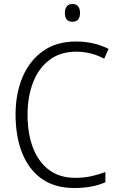

<svg xmlns="http://www.w3.org/2000/svg" viewBox="-20 -998 592 962"><path d="M362 -739Q282 -739 227.5 -697.5Q173 -656 145.5 -584.5Q118 -513 118 -424Q118 -328 145.5 -257Q173 -186 226 -146.5Q279 -107 357 -107Q402 -107 439 -115.5Q476 -124 508 -136V-85Q477 -71 438.5 -63.5Q400 -56 351 -56Q256 -56 191 -101Q126 -146 92 -229Q58 -312 58 -425Q58 -528 92.5 -610.5Q127 -693 194.5 -741.5Q262 -790 361 -790Q451 -790 524 -753L502 -704Q436 -739 362 -739ZM343 -978Q362 -978 371.5 -966Q381 -954 381 -934Q381 -889 343 -889Q305 -889 305 -934Q305 -954 314.5 -966Q324 -978 343 -978Z"/></svg>

Font: Noto Sans Malayalam UI SemiCondensed Light
Style: Regular
Weight: 300
Width: 4
Designer: Jelle Bosma - Monotype Design Team
Foundry: Monotype Imaging Inc.
Version: Version 2.104; ttfautohint (v1.8.4.7-5d5b)